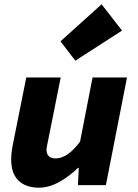

<svg xmlns="http://www.w3.org/2000/svg" viewBox="-20 -860 640 892"><path d="M162 12Q100 12 66 -21Q32 -54 32 -118Q32 -152 40 -190L102 -500H262L204 -210Q196 -174 196 -166Q196 -124 238 -124Q294 -124 352 -202L410 -500H570L472 0H342L346 -80H342Q303 -41 255 -14.5Q207 12 162 12ZM330 -578 261 -668 452 -840 547 -718Z"/></svg>

Font: TypoPRO Source Code Pro
Style: Italic
Weight: 900
Italic angle: -11°
Monospace: yes
Designer: Paul D. Hunt, Teo Tuominen
Foundry: Adobe Systems Incorporated
Version: Version 1.030;PS 1.0;hotconv 1.0.84;makeotf.lib2.5.63406